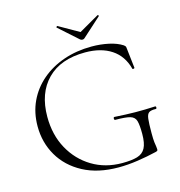

<svg xmlns="http://www.w3.org/2000/svg" viewBox="-116 -890 944 1005"><g transform="rotate(-15 356.5 -387.5)"><path d="M404 12Q292 12 212.5 -30.5Q133 -73 91 -145Q49 -217 49 -305Q49 -379 77.5 -439.5Q106 -500 157.5 -544Q209 -588 278.5 -612Q348 -636 430 -636Q478 -636 522 -626.5Q566 -617 595 -598Q604 -591 604.5 -587Q605 -583 606 -575L618 -470Q618 -468 612.5 -466.5Q607 -465 606 -469Q587 -541 531 -578Q475 -615 389 -615Q256 -615 183.5 -541.5Q111 -468 111 -340Q111 -242 152.5 -166.5Q194 -91 265.5 -48Q337 -5 428 -5Q479 -5 509.5 -14Q540 -23 554 -49Q568 -75 568 -126Q568 -174 561.5 -196.5Q555 -219 530.5 -226Q506 -233 451 -233Q445 -233 445 -241Q445 -249 450 -249Q512 -245 563 -244.5Q614 -244 670 -247Q675 -247 675 -240Q675 -233 670 -233Q645 -234 633.5 -226.5Q622 -219 619 -194Q616 -169 616 -116Q616 -83 618 -67Q620 -51 621.5 -43.5Q623 -36 623 -28Q623 -22 621 -20Q619 -18 612 -16Q562 -4 508 4Q454 12 404 12ZM382 -687 279 -779Q277 -781 280.5 -784Q284 -787 285 -786L394 -724L502 -786Q504 -788 507 -784.5Q510 -781 507 -779L405 -687Q401 -683 394 -683Q387 -683 382 -687Z"/></g></svg>

Font: Cormorant Garamond Light
Style: Regular
Weight: 300
Designer: Christian Thalmann (Catharsis Fonts)
Foundry: Catharsis Fonts
Version: Version 4.001